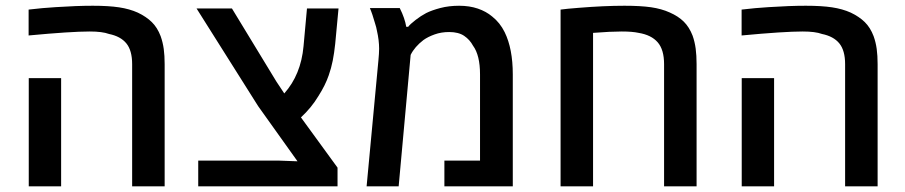

<svg xmlns="http://www.w3.org/2000/svg" viewBox="-20 -661 3211 681"><path d="M448.7 0V-433.6Q448.7 -481.9 428.2 -507.1Q407.7 -532.2 366.7 -540.5Q342.8 -549.3 298.3 -549.3Q231.9 -549.3 81.5 -535.2V-627Q106 -629.9 129.9 -632.1Q153.8 -634.3 177.7 -635.7Q215.3 -638.2 248 -639.4Q280.8 -640.6 309.1 -640.6Q365.2 -640.6 402.3 -635Q439.5 -629.4 468.8 -616.2Q498.5 -602.1 518.3 -582.8Q538.1 -563.5 549.8 -532.7Q557.6 -510.7 560.8 -487.3Q564 -463.9 564 -433.6V0ZM82 0V-383.8H196.8V0Z M683.1 0V-91.3H970.7L1035.2 -88.9L895.5 -284.7L677.2 -630.9H802.7L960.4 -371.6L988.3 -329.6Q1047.4 -396 1056.6 -497.1L1068.8 -630.9H1180.7L1168.9 -505.4Q1165.5 -473.1 1160.2 -446Q1154.8 -418.9 1146 -394Q1133.8 -358.4 1109.4 -320.3Q1084.5 -278.8 1047.4 -244.6L1177.2 -66.4V0Z M1280.3 0 1322.3 -448.2Q1323.2 -460 1324 -469.5Q1324.7 -479 1324.7 -488.3Q1324.7 -518.1 1316.9 -552.2Q1315.4 -562.5 1309.3 -581.3Q1303.2 -600.1 1300.8 -608.9Q1298.8 -614.7 1296.6 -620.6Q1294.4 -626.5 1292 -632.3H1397.9Q1416 -596.2 1420.9 -565.9H1427.7Q1434.6 -575.2 1453.9 -590.1Q1473.1 -605 1491.7 -614.7Q1511.2 -624.5 1541.7 -632.6Q1572.3 -640.6 1608.4 -640.6Q1645 -640.6 1674.6 -630.6Q1704.1 -620.6 1725.6 -602.5Q1753.4 -580.6 1770 -546.9Q1798.8 -488.3 1798.8 -397V0H1556.2V-91.3H1682.6V-397Q1682.6 -465.3 1657.7 -499Q1646.5 -520 1626.5 -533.7Q1606.4 -547.4 1573.2 -547.4Q1544.9 -547.4 1521.2 -538.8Q1497.6 -530.3 1481.9 -519Q1450.7 -495.1 1436.5 -466.3L1394 0Z M1968.3 0V-627Q1979.5 -628.4 1995.6 -630.1Q2011.7 -631.8 2033.2 -633.3Q2122.6 -640.6 2194.8 -640.6Q2252 -640.6 2289.1 -635.3Q2326.2 -629.9 2355.5 -616.7Q2385.7 -603.5 2405.3 -584.2Q2424.8 -564.9 2436.5 -534.7Q2444.3 -512.7 2447.5 -488.5Q2450.7 -464.4 2450.7 -433.6V0H2335.4V-433.6Q2335.4 -484.9 2312.7 -511Q2290 -537.1 2245.1 -544.4Q2223.1 -549.3 2185.1 -549.3Q2166 -549.3 2140.4 -548.1Q2114.7 -546.9 2083.5 -544.4V0Z M2977.5 0V-433.6Q2977.5 -481.9 2957 -507.1Q2936.5 -532.2 2895.5 -540.5Q2871.6 -549.3 2827.1 -549.3Q2760.7 -549.3 2610.4 -535.2V-627Q2634.8 -629.9 2658.7 -632.1Q2682.6 -634.3 2706.5 -635.7Q2744.1 -638.2 2776.9 -639.4Q2809.6 -640.6 2837.9 -640.6Q2894 -640.6 2931.2 -635Q2968.3 -629.4 2997.6 -616.2Q3027.3 -602.1 3047.1 -582.8Q3066.9 -563.5 3078.6 -532.7Q3086.4 -510.7 3089.6 -487.3Q3092.8 -463.9 3092.8 -433.6V0ZM2610.8 0V-383.8H2725.6V0Z"/></svg>

Font: Open Sans SemiBold
Style: Regular
Weight: 600
Designer: Monotype Design Team
Foundry: Monotype Imaging Inc.
Version: Version 3.003; ttfautohint (v1.8.4)